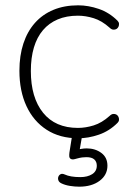

<svg xmlns="http://www.w3.org/2000/svg" viewBox="-20 -512 495 722"><path d="M274 8Q205 8 155.5 -24Q106 -56 79.5 -113Q53 -170 53 -246Q53 -303 68 -348.5Q83 -394 111.5 -426Q140 -458 181 -475Q222 -492 274 -492Q312 -492 351.5 -478.5Q391 -465 422 -434Q427 -429 427.5 -423Q428 -417 425.5 -411.5Q423 -406 418 -403Q413 -400 406 -400.5Q399 -401 392 -408Q363 -434 332.5 -443.5Q302 -453 273 -453Q230 -453 197 -439Q164 -425 141.5 -398.5Q119 -372 107.5 -333.5Q96 -295 96 -245Q96 -145 142 -88Q188 -31 273 -31Q302 -31 332.5 -40.5Q363 -50 392 -76Q399 -83 406 -83.5Q413 -84 418 -81Q423 -78 425.5 -72.5Q428 -67 427.5 -61Q427 -55 422 -50Q391 -19 351.5 -5.5Q312 8 274 8ZM278 190Q261 190 242.5 187Q224 184 210 177Q202 173 199.5 166Q197 159 199.5 152.5Q202 146 208 143Q214 140 223 144Q234 149 248.5 151.5Q263 154 282 154Q309 154 326.5 143Q344 132 344 111Q344 96 334.5 87.5Q325 79 305 79Q297 79 289 80Q281 81 270 84Q260 87 255 87.5Q250 88 245 85Q241 82 240.5 76.5Q240 71 241 62L254 -20H292L279 55L261 53Q273 50 284.5 48Q296 46 306 46Q338 46 361 63Q384 80 384 111Q384 146 354.5 168Q325 190 278 190Z"/></svg>

Font: Nunito ExtraLight
Style: Regular
Weight: 200
Designer: Vernon Adams
Foundry: Vernon Adams
Version: Version 3.602